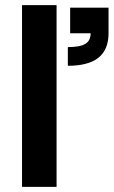

<svg xmlns="http://www.w3.org/2000/svg" viewBox="-20 -730 444 750"><path d="M66 -710H201V0H66ZM334 -600H404Q404 -536 364.5 -504.5Q325 -473 245 -473V-546Q292 -546 313 -558.5Q334 -571 334 -600ZM254 -700H404V-600H254Z"/></svg>

Font: Uncut Sans Variable
Style: Regular
Weight: 400
Designer: Kasper Nordkvist
Foundry: UNCUT.wtf
Version: Version 1.304;Glyphs 3.2 (3246)